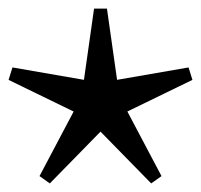

<svg xmlns="http://www.w3.org/2000/svg" viewBox="-30 -850 468 447"><path d="M166 -611Q166 -627 177 -638Q188 -649 204 -649Q220 -649 231 -638Q242 -627 242 -611Q242 -595 231 -583.5Q220 -572 204 -572Q188 -572 177 -583.5Q166 -595 166 -611ZM189 -830H219L247 -633H161ZM409 -693 418 -664 239 -577 213 -659ZM346 -440 322 -423 183 -565 253 -616ZM169 -577 -10 -664 -1 -693 195 -659ZM225 -565 86 -423 62 -440 155 -616Z"/></svg>

Font: Minipax
Style: Regular
Weight: 400
Designer: Raphaël Ronot
Foundry: Velvetyne Type Foundry
Version: Version 1.000